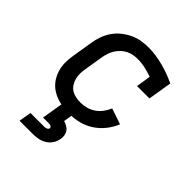

<svg xmlns="http://www.w3.org/2000/svg" viewBox="-208 -667 1017 1017"><g transform="rotate(45 300.0 -159.0)"><path d="M267 8Q243 8 219.5 5Q196 2 174 -5.5Q152 -13 133.5 -25Q115 -37 100.5 -54Q86 -71 76.5 -92Q67 -113 63 -136Q59 -159 60.5 -183Q62 -207 66 -231L84 -341Q88 -368 97.5 -394.5Q107 -421 123 -444.5Q139 -468 162 -486.5Q185 -505 210.5 -517Q236 -529 263 -533.5Q290 -538 318 -538Q347 -538 375 -533.5Q403 -529 429.5 -522Q456 -515 481.5 -505.5Q507 -496 532 -484L510 -350H417L430 -432Q404 -441 376 -447.5Q348 -454 319 -454Q302 -454 285.5 -451Q269 -448 253 -440Q237 -432 224 -419.5Q211 -407 201.5 -392Q192 -377 186.5 -360.5Q181 -344 178 -327L160 -217Q157 -199 157 -181Q157 -163 161.5 -146.5Q166 -130 175.5 -115.5Q185 -101 199.5 -92Q214 -83 231.5 -79.5Q249 -76 267 -76Q289 -76 311 -82Q333 -88 352 -101Q371 -114 385 -133Q399 -152 408 -173L497 -143Q483 -109 459.5 -79.5Q436 -50 404.5 -29.5Q373 -9 337.5 -0.5Q302 8 267 8ZM107 220 119 150H219Q223 150 227.5 149.5Q232 149 236.5 147.5Q241 146 244.5 142.5Q248 139 249 135Q249 131 246.5 127.5Q244 124 240.5 122.5Q237 121 232.5 120.5Q228 120 224 120H183L203 0H284L275 54Q288 58 300 64.5Q312 71 319.5 81.5Q327 92 329.5 106Q332 120 329 135Q326 154 314.5 172Q303 190 285 201Q267 212 247 216Q227 220 207 220Z"/></g></svg>

Font: Iosevka Curly Slab MdEx
Style: Italic
Weight: 500
Width: 7
Italic angle: -9°
Monospace: yes
Designer: Belleve Invis
Foundry: Belleve Invis
Version: Version 11.0.0; ttfautohint (v1.8.3)